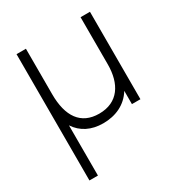

<svg xmlns="http://www.w3.org/2000/svg" viewBox="-183 -664 959 1027"><g transform="rotate(-30 297.0 -150.0)"><path d="M122.5 240V-70C157.5 -16.5 214 12.5 287.5 12.5C364 12.5 431 -17 471 -82V0H523.5V-540H465.5V-248.5C465.5 -129.5 412.5 -43 294.5 -43C182 -43 128 -122.5 128 -259V-540H70V240Z"/></g></svg>

Font: Hauora Light
Style: Regular
Weight: 300
Designer: Wayne Shih
Foundry: WCYS
Version: Version 1.001;hotconv 1.0.109;makeotfexe 2.5.65596